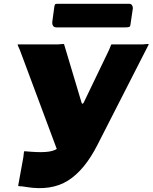

<svg xmlns="http://www.w3.org/2000/svg" viewBox="-20 -974 797 1003"><path d="M75 -4 102 -153Q104 -166 104.5 -175Q105 -184 108 -184L146 -181Q201 -177 235.5 -182Q270 -187 293 -207Q316 -227 335 -267L550 -714Q555 -725 558 -734Q561 -743 564 -742H725Q739 -743 747.5 -744Q756 -745 757 -742L489 -217Q422 -85 335 -30.5Q248 24 118 3L106 1Q93 -1 84 -1Q75 -1 75 -4ZM291 -157 84 -712Q79 -724 75 -732.5Q71 -741 73 -742H283Q297 -743 305.5 -744Q314 -745 315 -742L406 -438Q408 -432 411 -432Q414 -432 418 -439L469 -426ZM674 -930 662 -849Q661 -836 655.5 -833.5Q650 -831 635 -831H275Q262 -831 257 -839.5Q252 -848 253 -859L264 -940Q266 -950 268.5 -952Q271 -954 278 -954H657Q665 -954 670 -946Q675 -938 674 -930Z"/></svg>

Font: Libre Franklin Black
Style: Italic
Weight: 900
Italic angle: -8°
Designer: Pablo Impallari, Rodrigo Fuenzalida, Nhung Nguyen
Foundry: Impallari Type
Version: Version 3.000